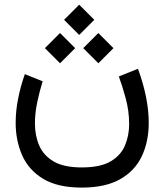

<svg xmlns="http://www.w3.org/2000/svg" viewBox="-20 -602 717 837"><path d="M325.2 -581.5 391.1 -515.6 325.2 -449.7 259.3 -515.6ZM408.7 -458 474.6 -392.1 408.7 -326.2 342.8 -392.1ZM241.7 -458 307.6 -392.1 241.7 -326.2 175.8 -392.1ZM336.4 127.9Q418 127.9 462.6 101.3Q507.3 74.7 525.1 31.5Q543 -11.7 543 -61Q543 -119.1 527.3 -175.8Q511.7 -232.4 498 -268.6L581.5 -302.2Q604.5 -239.3 616.5 -179.9Q628.4 -120.6 628.4 -66.9Q628.4 15.6 597.9 79.6Q567.4 143.6 502.9 179.7Q438.5 215.8 336.4 215.8Q231 215.8 167.7 177.2Q104.5 138.7 76.4 74.5Q48.3 10.3 48.3 -66.4Q48.3 -118.2 59.1 -172.6Q69.8 -227.1 88.4 -278.8L166 -247.6Q151.9 -202.6 142.1 -155.3Q132.3 -107.9 132.3 -63.5Q132.3 -10.7 151.1 32.7Q169.9 76.2 214.4 102.1Q258.8 127.9 336.4 127.9Z"/></svg>

Font: Vazirmatn UI FD
Style: Regular
Weight: 400
Designer: Saber Rastikerdar
Foundry: Saber Rastikerdar
Version: Version 33.003